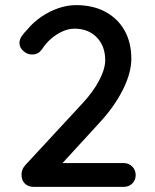

<svg xmlns="http://www.w3.org/2000/svg" viewBox="-20 -730 604 750"><path d="M463 -93Q483 -93 496.5 -79.5Q510 -66 510 -46Q510 -26 496.5 -13Q483 0 463 0H112Q90 0 77 -13Q64 -26 64 -48Q64 -68 78 -84L301 -325Q344 -371 367.5 -416Q391 -461 391 -495Q391 -550 358 -584Q325 -618 271 -618Q248 -618 224.5 -607.5Q201 -597 180.5 -579.5Q160 -562 145 -539Q135 -525 125 -521Q115 -517 106 -517Q87 -517 71.5 -530.5Q56 -544 56 -562Q56 -576 65 -589Q74 -602 88 -616Q110 -643 141.5 -664.5Q173 -686 208 -698Q243 -710 277 -710Q343 -710 391.5 -684Q440 -658 466.5 -611Q493 -564 493 -500Q493 -446 460.5 -380.5Q428 -315 370 -252L215 -83L204 -93Z"/></svg>

Font: Quicksand Light SemiBold
Style: Regular
Weight: 600
Version: Version 3.006